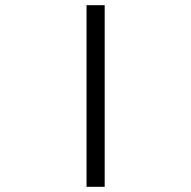

<svg xmlns="http://www.w3.org/2000/svg" viewBox="-20 -720 737 740"><path d="M313.5 -700V0H383.5V-700Z"/></svg>

Font: Melete Light
Style: Regular
Weight: 300
Width: 6
Designer: Sora Sagano
Foundry: DOT COLON
Version: Version 0.200;FEAKit 1.0